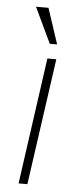

<svg xmlns="http://www.w3.org/2000/svg" viewBox="-53 -753 322 782"><g transform="rotate(5 108.0 -361.5)"><path d="M54 0 126.5 -517H163L90 0ZM131 -577.5 62 -723H113L161 -577.5Z"/></g></svg>

Font: Public Sans Thin Thin
Style: Italic
Weight: 250
Italic angle: -8°
Version: Version 2.001